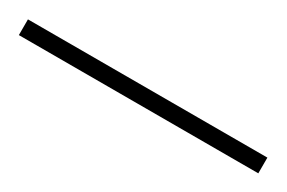

<svg xmlns="http://www.w3.org/2000/svg" viewBox="-9 -34 411 275"><g transform="rotate(30 196.0 104.0)"><path d="M394 117H-2V91H394Z"/></g></svg>

Font: Noto Sans Thai Looped UI Condensed Thin
Style: Regular
Weight: 100
Width: 3
Designer: Cadson Demak Team
Foundry: Cadson Demak Co., Ltd.
Version: Version 1.000; ttfautohint (v1.8.4.7-5d5b)